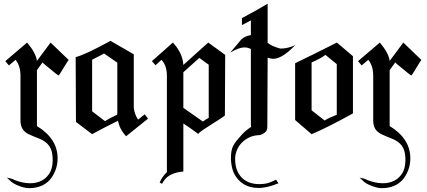

<svg xmlns="http://www.w3.org/2000/svg" viewBox="-20 -689 2237 1007"><path d="M340.5 -374.2Q283.2 -430 245.3 -465.8L173.7 -369.5Q168.9 -410.5 122.1 -465.8L7.9 -368.4L26.8 -345.8L61.6 -375.3Q87.4 -343.7 87.4 -291.1V-57.4Q87.4 -31.6 97.4 -14.2Q107.4 3.2 130 14.7Q158.9 27.9 182.4 36.8Q205.8 45.8 222.1 59.2Q238.4 72.6 247.4 93.4Q256.3 114.2 256.3 151.1Q256.3 196.8 236.3 225Q216.3 253.2 185.5 264.2Q154.7 275.3 116.6 270.8Q78.4 266.3 41.6 248.4L15.8 242.6Q24.7 251.6 37.6 262.9Q50.5 274.2 69.5 282.1Q107.4 297.9 132.1 297.9Q199.5 297.9 239.5 256.3Q258.4 235.3 270.3 205.5Q282.1 175.8 282.1 141.1Q282.1 89.5 254.7 47.1Q227.4 4.7 173.7 -27.9V-321.1L203.7 -362.6Q202.6 -360.5 215.5 -350Q228.4 -339.5 243.4 -327.1Q258.4 -314.7 271.8 -303.9Q285.3 -293.2 286.3 -293.2Q287.9 -292.1 296.3 -305Q304.7 -317.9 314.2 -334.2Q323.7 -350.5 332.1 -363.2Q340.5 -375.8 340.5 -374.2Z M756.3 -66.8 738.9 -89.5 704.2 -61.6Q687.4 -85.3 681.6 -122.1V-404.2L559.5 -474.7Q425.3 -401.1 376.8 -389.5L378.4 -49.5L463.2 14.7Q516.8 -14.7 548.4 -30.3Q580 -45.8 588.9 -50.5L598.4 -55.8Q601.1 -46.8 603.2 -39.5Q605.3 -32.1 607.4 -25.8Q617.9 -1.1 641.1 25.8ZM595.3 -90.5 594.2 -89.5V-87.4Q550.5 -66.8 530.5 -53.7L463.2 -105.3V-375.8Q491.1 -389.5 506.3 -397.9Q521.6 -406.3 525.8 -408.4L595.3 -360.5Z M1161.1 -401.1 1072.1 -465.8 941.6 -348.4Q937.9 -410.5 886.8 -465.8L776.8 -368.4L795.8 -346.8L826.8 -375.3Q855.3 -345.8 855.3 -291.1V213.7Q844.2 224.2 834.5 237.6Q824.7 251.1 817.4 268.4L830.5 275.3Q830.5 271.1 841.6 256.3Q870.5 216.8 941.6 210.5V-41.6Q983.7 -13.7 1020 13.7Q1023.2 6.8 1043.7 -7.1Q1064.2 -21.1 1089.5 -36.8Q1114.7 -52.6 1135.5 -66.1Q1156.3 -79.5 1159.5 -83.7ZM1074.7 -70.5Q1057.9 -62.6 1044.2 -51.6L941.6 -123.2V-310L1025.3 -385.3L1074.7 -349.5Z M1450.5 -434.2Q1440.5 -436.3 1418.7 -444.7Q1396.8 -453.2 1383.7 -464.7V-669.5Q1352.1 -650.5 1319.2 -632.1Q1286.3 -613.7 1248.9 -594.2V-557.4L1295.8 -582.1V-504.7Q1271.6 -502.6 1246.8 -483.7Q1238.9 -474.7 1224.5 -456.8Q1210 -438.9 1187.4 -413.2Q1211.1 -426.8 1227.1 -432.9Q1243.2 -438.9 1255.8 -440Q1268.4 -441.1 1277.6 -438.7Q1286.8 -436.3 1295.8 -432.1Q1295.8 -330 1295.8 -260.5Q1295.8 -191.6 1295.8 -145.3Q1295.8 -101.1 1295.8 -75.8Q1295.8 -51.6 1295.8 -39.5Q1295.8 -27.9 1296.6 -25.8Q1297.4 -23.7 1297.4 -23.7Q1268.4 -4.7 1251.6 13.7Q1234.7 32.1 1222.9 46.3Q1211.1 60.5 1203.7 74.5Q1196.3 88.4 1193.7 105.3Q1191.1 122.1 1191.1 145.3Q1193.2 191.6 1207.9 221.6Q1246.8 295.3 1333.2 296.8Q1378.9 297.9 1440.5 272.1L1427.9 253.2Q1405.8 265.3 1385.5 271.1Q1365.3 276.8 1341.1 276.8Q1280.5 276.8 1246.8 241.3Q1213.2 205.8 1213.2 145.3Q1213.2 121.1 1222.6 98.4Q1232.1 75.8 1248.4 59.2Q1264.7 42.6 1287.1 31.8Q1309.5 21.1 1335.3 20Q1355.3 20 1375.8 0Q1382.1 -11.1 1382.1 -26.8L1383.7 -386.3Q1402.1 -380.5 1412.6 -380.5Q1453.2 -380.5 1508.9 -433.2L1531.1 -454.7Q1524.7 -450 1513.9 -446.1Q1503.2 -442.1 1491.3 -439.2Q1479.5 -436.3 1468.9 -435.3Q1458.4 -434.2 1450.5 -434.2ZM1533.7 -455.8 1531.1 -454.7Q1532.1 -454.7 1533.7 -455.8Z M1831.1 -94.2V-394.2L1746.8 -465.8Q1683.2 -434.2 1628.9 -406.8Q1574.7 -379.5 1527.9 -357.4V-59.5L1614.2 14.7Q1695.3 -18.9 1831.1 -94.2ZM1746.3 -87.4Q1700 -68.4 1682.1 -57.4L1614.2 -110.5V-361.6Q1664.2 -383.2 1686.8 -401.1L1746.3 -352.6Z M2190.5 -374.2Q2133.2 -430 2095.3 -465.8L2023.7 -369.5Q2018.9 -410.5 1972.1 -465.8L1857.9 -368.4L1876.8 -345.8L1911.6 -375.3Q1937.4 -343.7 1937.4 -291.1V-57.4Q1937.4 -31.6 1947.4 -14.2Q1957.4 3.2 1980 14.7Q2008.9 27.9 2032.4 36.8Q2055.8 45.8 2072.1 59.2Q2088.4 72.6 2097.4 93.4Q2106.3 114.2 2106.3 151.1Q2106.3 196.8 2086.3 225Q2066.3 253.2 2035.5 264.2Q2004.7 275.3 1966.6 270.8Q1928.4 266.3 1891.6 248.4L1865.8 242.6Q1874.7 251.6 1887.6 262.9Q1900.5 274.2 1919.5 282.1Q1957.4 297.9 1982.1 297.9Q2049.5 297.9 2089.5 256.3Q2108.4 235.3 2120.3 205.5Q2132.1 175.8 2132.1 141.1Q2132.1 89.5 2104.7 47.1Q2077.4 4.7 2023.7 -27.9V-321.1L2053.7 -362.6Q2052.6 -360.5 2065.5 -350Q2078.4 -339.5 2093.4 -327.1Q2108.4 -314.7 2121.8 -303.9Q2135.3 -293.2 2136.3 -293.2Q2137.9 -292.1 2146.3 -305Q2154.7 -317.9 2164.2 -334.2Q2173.7 -350.5 2182.1 -363.2Q2190.5 -375.8 2190.5 -374.2Z"/></svg>

Font: MM Bagan
Style: Regular
Weight: 400
Designer: Khon Soe Zaw Thu
Version: Version 1.00 July 10, 2016, initial release